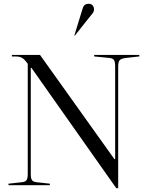

<svg xmlns="http://www.w3.org/2000/svg" viewBox="-20 -981 774 1017"><path d="M43 -682V-690H192L586 -138H590V-629Q590 -653 584 -662.5Q578 -672 560 -674L479 -682V-690H718V-682L646 -674Q622 -671 614 -662Q606 -653 606 -629V16H596L147 -621H143V-61Q143 -37 149 -27.5Q155 -18 173 -16L244 -8V0H25V-8L97 -16Q115 -18 121 -27.5Q127 -37 127 -61V-643Q110 -667 97 -674.5Q84 -682 60 -682ZM419 -940Q426 -961 450 -961Q464 -961 471 -952Q478 -943 478 -930Q478 -920 470 -910Q462 -900 442 -875L377 -793L374 -794Z"/></svg>

Font: Libre Caslon Display
Style: Regular
Weight: 400
Designer: Pablo Impallari, Rodrigo Fuenzalida
Foundry: Pablo Impallari, Rodrigo Fuenzalida
Version: Version 1.002; ttfautohint (v1.5)